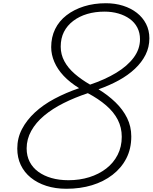

<svg xmlns="http://www.w3.org/2000/svg" viewBox="-20 -1150 945 1189"><path d="M391 19Q323 19 267 1Q211 -17 170.5 -50Q130 -83 108.5 -128.5Q87 -174 87 -230Q87 -295 116 -350.5Q145 -406 196 -453.5Q247 -501 317.5 -538.5Q388 -576 470 -604Q412 -640 374 -680.5Q336 -721 316.5 -766.5Q297 -812 297 -858Q297 -920 321.5 -970Q346 -1020 392 -1055.5Q438 -1091 500 -1110.5Q562 -1130 636 -1130Q693 -1130 742 -1114.5Q791 -1099 827.5 -1070.5Q864 -1042 884.5 -1002Q905 -962 905 -913Q905 -858 881.5 -811Q858 -764 815.5 -724Q773 -684 715.5 -652.5Q658 -621 590 -597Q649 -561 695 -516.5Q741 -472 767 -419.5Q793 -367 793 -305Q793 -229 762.5 -169.5Q732 -110 677 -67.5Q622 -25 549.5 -3Q477 19 391 19ZM404 -34Q473 -34 532.5 -52.5Q592 -71 637.5 -106Q683 -141 708.5 -191Q734 -241 734 -303Q734 -360 709.5 -408Q685 -456 637.5 -497Q590 -538 524 -573Q443 -546 374 -511.5Q305 -477 253.5 -434Q202 -391 173.5 -339.5Q145 -288 145 -231Q145 -184 164 -147.5Q183 -111 217.5 -86Q252 -61 299 -47.5Q346 -34 404 -34ZM538 -626Q630 -657 699.5 -699Q769 -741 808 -793.5Q847 -846 847 -907Q847 -947 830.5 -979Q814 -1011 783.5 -1033Q753 -1055 713 -1066.5Q673 -1078 627 -1078Q569 -1078 520 -1063.5Q471 -1049 433.5 -1020.5Q396 -992 376 -952.5Q356 -913 356 -861Q356 -813 378.5 -771Q401 -729 442.5 -693Q484 -657 538 -626Z"/></svg>

Font: Playwrite CU ExtraLight
Style: Regular
Weight: 250
Designer: Veronika Burian, José Scaglione
Foundry: TypeTogether
Version: Version 1.002